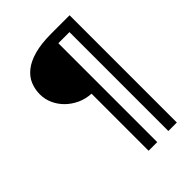

<svg xmlns="http://www.w3.org/2000/svg" viewBox="-214 -763 928 928"><g transform="rotate(-45 250.0 -298.5)"><path d="M436 -665V68H378V-608H302V68H243V-322Q205 -324 172.5 -339Q140 -354 116 -377.5Q92 -401 78 -431.5Q64 -462 64 -496Q64 -530 76.5 -561Q89 -592 118.5 -615.5Q148 -639 195 -652Q242 -665 311 -665Z"/></g></svg>

Font: Inconsolata
Style: Regular
Weight: 400
Designer: Raph Levien, Kirill Tkachev
Foundry: Cyreal
Version: Version 1.013